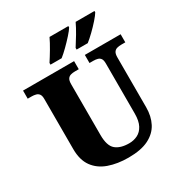

<svg xmlns="http://www.w3.org/2000/svg" viewBox="-211 -1088 1191 1254"><g transform="rotate(-30 384.5 -460.5)"><path d="M396 10Q313 10 248 -13Q183 -36 146.5 -86.5Q110 -137 110 -219V-597Q110 -622 101.5 -633.5Q93 -645 78.5 -649Q64 -653 46 -653H17V-714H402V-653H373Q356 -653 341.5 -649Q327 -645 318.5 -632.5Q310 -620 310 -593V-210Q310 -128 345.5 -98.5Q381 -69 446 -69Q481 -69 510 -83.5Q539 -98 556.5 -131Q574 -164 574 -219V-597Q574 -622 566 -633.5Q558 -645 544 -649Q530 -653 512 -653H483V-714H753V-653H723Q705 -653 690.5 -649Q676 -645 667.5 -632.5Q659 -620 659 -593V-217Q659 -150 632.5 -99Q606 -48 548.5 -19Q491 10 396 10ZM454 -784Q475 -816 499 -856.5Q523 -897 539 -931H681V-921Q671 -904 645.5 -875Q620 -846 590.5 -817.5Q561 -789 538 -771H454ZM257 -784Q278 -816 302 -856.5Q326 -897 342 -931H484V-921Q474 -904 448 -875Q422 -846 393 -817.5Q364 -789 341 -771H257Z"/></g></svg>

Font: Noto Serif Gujarati Black
Style: Regular
Weight: 900
Version: Version 2.102